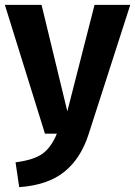

<svg xmlns="http://www.w3.org/2000/svg" viewBox="-22 -550 556 790"><path d="M514 -530 343 1Q311 102 242.5 157Q174 212 57 220L42 118Q118 108 153.5 82Q189 56 212 0H163L-2 -530H149L255 -92L367 -530Z"/></svg>

Font: FiraGO SemiBold
Style: Regular
Weight: 600
Designer: bBox Type
Foundry: bBox Type GmbH
Version: Version 1.001;PS 001.001;hotconv 1.0.88;makeotf.lib2.5.64775